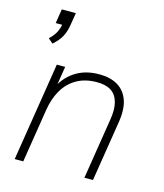

<svg xmlns="http://www.w3.org/2000/svg" viewBox="-111 -826 775 910"><g transform="rotate(15 276.5 -371.5)"><path d="M78 -575 55 -595Q80 -619 89 -639.5Q98 -660 101 -679L119 -673H68L79 -743H148L138 -682Q133 -650 120 -625Q107 -600 78 -575ZM47 0 124 -484H165L146 -364H135Q160 -424 210 -458Q260 -492 331 -492Q385 -492 421.5 -470.5Q458 -449 473.5 -405.5Q489 -362 478 -295L431 0H389L436 -296Q445 -349 435.5 -384Q426 -419 400 -436Q374 -453 330 -453Q273 -453 231.5 -429.5Q190 -406 165 -363.5Q140 -321 131 -264L89 0Z"/></g></svg>

Font: Nunito Sans 12pt ExtraLight 12pt ExtraLight
Style: Italic
Weight: 250
Italic angle: -9°
Version: Version 3.101;gftools[0.9.27]